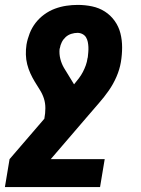

<svg xmlns="http://www.w3.org/2000/svg" viewBox="-56 -548 576 783"><path d="M352 215H-36L-17 101L125 -64V-65Q129 -86 129 -107Q129 -128 123 -146.5Q117 -165 106.5 -181.5Q96 -198 86 -214.5Q76 -231 68 -248.5Q60 -266 55 -285.5Q50 -305 49.5 -325.5Q49 -346 52 -366Q56 -389 65 -412Q74 -435 89 -454.5Q104 -474 124.5 -489Q145 -504 168 -512.5Q191 -521 214.5 -524.5Q238 -528 261 -528Q291 -528 319.5 -522Q348 -516 371.5 -501Q395 -486 411.5 -463Q428 -440 435 -412.5Q442 -385 442 -355Q442 -325 437 -295Q432 -265 419 -235Q406 -205 387.5 -178.5Q369 -152 347 -127Q325 -102 303 -76L151 101H371ZM246 -204Q256 -216 265.5 -228.5Q275 -241 282 -254.5Q289 -268 294 -282Q299 -296 301 -311L302 -314Q303 -324 304 -335Q305 -346 304.5 -356.5Q304 -367 302 -377Q300 -387 295 -395.5Q290 -404 280.5 -409Q271 -414 260 -414Q248 -414 235 -410Q222 -406 212 -397Q202 -388 196 -376Q190 -364 188 -351L187 -349Q185 -328 190 -308Q195 -288 205 -271Q215 -254 225.5 -237.5Q236 -221 246 -204Z"/></svg>

Font: Iosevka Term Curly Hv Obl
Style: Regular
Weight: 900
Italic angle: -9°
Designer: Belleve Invis
Foundry: Belleve Invis
Version: Version 32.3.0